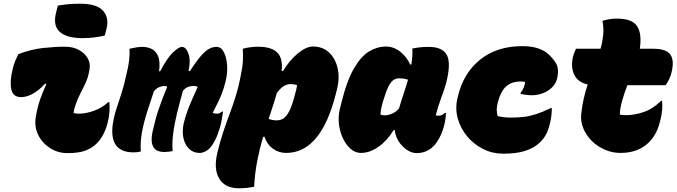

<svg xmlns="http://www.w3.org/2000/svg" viewBox="-20 -812 3640 1032"><path d="M79 -521Q146 -547 211 -554Q276 -561 328 -561Q372 -561 403.5 -544Q435 -527 451 -499.5Q467 -472 461 -439Q455 -399 440.5 -367.5Q426 -336 411 -307.5Q396 -279 385 -245Q377 -224 376 -204Q390 -201 403 -201Q442 -201 485 -216.5Q528 -232 562 -263H568Q570 -235 568 -207.5Q566 -180 558 -150Q540 -81 500 -41Q475 -16 439 -2.5Q403 11 342 11Q291 11 249 -16Q207 -43 185.5 -86.5Q164 -130 172 -181Q182 -240 196 -278.5Q210 -317 229 -360L223 -363Q189 -326 156.5 -308Q124 -290 93 -290Q49 -290 40.5 -333.5Q32 -377 48 -440Q53 -463 61.5 -483.5Q70 -504 79 -521ZM291 -782Q321 -787 348 -789.5Q375 -792 412 -792Q500 -792 534 -754Q568 -716 552 -655L543 -621Q514 -614 484 -610.5Q454 -607 422 -607Q340 -607 301.5 -640.5Q263 -674 282 -747Z M676 -550Q694 -554 711 -557Q728 -560 746 -560Q771 -560 794 -549.5Q817 -539 829.5 -510.5Q842 -482 835 -429H841Q878 -500 909.5 -530Q941 -560 958 -560Q980 -560 993 -523Q1006 -486 993 -430H1001Q1048 -503 1079 -531.5Q1110 -560 1144 -560Q1168 -560 1182.5 -533Q1197 -506 1200.5 -464Q1204 -422 1193 -376Q1183 -336 1170.5 -304Q1158 -272 1136 -231Q1129 -218 1123 -205Q1133 -201 1147 -201Q1155 -201 1161.5 -204.5Q1168 -208 1173 -212H1179Q1176 -192 1171.5 -167.5Q1167 -143 1162 -126Q1149 -83 1135.5 -57Q1122 -31 1108 -16Q1082 10 1052 10Q1020 10 997.5 -11Q975 -32 966.5 -67.5Q958 -103 967 -147Q978 -193 996 -238Q1014 -283 1043 -345Q1033 -350 1023 -350Q982 -350 963 -323Q947 -266 932.5 -207.5Q918 -149 911 -95.5Q904 -42 908 0Q900 2 886.5 3.5Q873 5 865 5Q818 5 803.5 -23.5Q789 -52 799 -100Q808 -139 815.5 -167.5Q823 -196 831.5 -221Q840 -246 851 -275.5Q862 -305 879 -345Q874 -350 865 -350Q851 -350 835.5 -343.5Q820 -337 807 -321Q790 -269 772 -214Q754 -159 743.5 -104Q733 -49 737 2Q727 5 716.5 6Q706 7 698 7Q566 7 586 -144Q593 -188 605.5 -226.5Q618 -265 632.5 -309Q647 -353 659 -410Q670 -453 674 -487.5Q678 -522 676 -550Z M1285 -550Q1302 -555 1325.5 -558Q1349 -561 1365 -561Q1438 -561 1469.5 -530.5Q1501 -500 1494 -431L1501 -430Q1537 -489 1581.5 -525.5Q1626 -562 1662 -562Q1714 -562 1748 -530.5Q1782 -499 1794.5 -446.5Q1807 -394 1791 -331L1785 -307Q1705 10 1518 10Q1478 10 1446.5 -13Q1415 -36 1401 -78L1394 -76Q1376 -15 1363 51Q1350 117 1346 192Q1324 196 1305.5 198Q1287 200 1264 200Q1191 200 1159.5 150Q1128 100 1147 15Q1162 -49 1179 -100Q1196 -151 1213.5 -197.5Q1231 -244 1247 -295.5Q1263 -347 1275 -411Q1284 -452 1285.5 -487Q1287 -522 1285 -550ZM1542 -360Q1502 -360 1468 -312Q1458 -276 1446.5 -241.5Q1435 -207 1424 -173Q1444 -165 1468 -165Q1484 -165 1499 -172.5Q1514 -180 1529.5 -205Q1545 -230 1560 -284L1562 -291Q1573 -329 1577 -354Q1562 -360 1542 -360Z M2053 -562Q2096 -562 2131 -534.5Q2166 -507 2185 -465H2191Q2199 -515 2196 -551Q2214 -555 2236 -557.5Q2258 -560 2283 -560Q2360 -560 2382.5 -515Q2405 -470 2378 -366Q2369 -333 2352.5 -289Q2336 -245 2322 -192Q2332 -190 2339 -190Q2356 -190 2371 -205H2377Q2377 -194 2374.5 -174Q2372 -154 2366 -133Q2357 -99 2341.5 -70.5Q2326 -42 2310 -26Q2289 -6 2266.5 2.5Q2244 11 2220 11Q2193 11 2167 -6.5Q2141 -24 2123 -52Q2105 -80 2102 -113H2096Q2062 -57 2015 -23.5Q1968 10 1919 10Q1890 10 1865 -11.5Q1840 -33 1823.5 -68Q1807 -103 1802 -143.5Q1797 -184 1806 -223L1815 -260Q1845 -381 1883.5 -446Q1922 -511 1965.5 -536.5Q2009 -562 2053 -562ZM2025 -196Q2034 -192 2050 -192Q2066 -192 2088 -201.5Q2110 -211 2125 -230Q2137 -271 2150 -309.5Q2163 -348 2173 -383Q2156 -391 2124 -391Q2110 -391 2096 -382.5Q2082 -374 2068.5 -348Q2055 -322 2039 -268L2037 -261Q2026 -223 2025 -196Z M2787 -564Q2839 -564 2875.5 -551Q2912 -538 2934 -515Q2969 -479 2975.5 -456Q2982 -433 2977 -403L2976 -397Q2971 -367 2950 -345Q2929 -323 2899.5 -311.5Q2870 -300 2838 -300Q2823 -300 2806 -302.5Q2789 -305 2778 -308L2779 -314Q2788 -325 2795 -341.5Q2802 -358 2802 -371Q2798 -373 2791 -373.5Q2784 -374 2779 -374Q2729 -374 2700 -347Q2671 -320 2657 -266L2655 -258Q2645 -221 2655 -188Q2672 -184 2689 -182Q2706 -180 2725 -180Q2765 -180 2797 -184Q2829 -188 2863 -199Q2897 -210 2940 -231H2946Q2946 -187 2935 -145Q2926 -107 2910.5 -81.5Q2895 -56 2870 -36Q2842 -13 2797.5 0.5Q2753 14 2684 14Q2627 14 2577 -11Q2527 -36 2491.5 -78.5Q2456 -121 2441 -173.5Q2426 -226 2438 -280L2440 -289Q2469 -417 2559.5 -490.5Q2650 -564 2787 -564Z M3076 -550H3208Q3216 -577 3219 -602Q3224 -628 3223.5 -653.5Q3223 -679 3218 -700Q3257 -712 3296 -712Q3377 -712 3404 -672Q3431 -632 3419 -550H3490Q3561 -550 3583 -519Q3605 -488 3590 -425Q3586 -406 3576.5 -386Q3567 -366 3557 -354H3352Q3344 -333 3337 -312.5Q3330 -292 3324 -271Q3317 -243 3314 -225.5Q3311 -208 3312 -196Q3317 -195 3324 -194Q3331 -193 3344 -193Q3391 -193 3440.5 -210Q3490 -227 3533 -270H3539Q3541 -247 3539 -222Q3537 -197 3532 -177Q3522 -131 3506.5 -100.5Q3491 -70 3467 -46Q3441 -20 3403 -5Q3365 10 3315 10Q3272 10 3232 -7Q3192 -24 3162 -53.5Q3132 -83 3116 -120.5Q3100 -158 3104 -199Q3109 -245 3118 -284Q3127 -323 3139 -358Q3084 -370 3065.5 -412.5Q3047 -455 3060 -508Q3064 -522 3067.5 -531Q3071 -540 3076 -550Z"/></svg>

Font: Recursive Mn Csl St XBk
Style: Italic
Weight: 1000
Italic angle: -15°
Monospace: yes
Version: Version 1.079;hotconv 1.0.112;makeotfexe 2.5.65598; ttfautoh